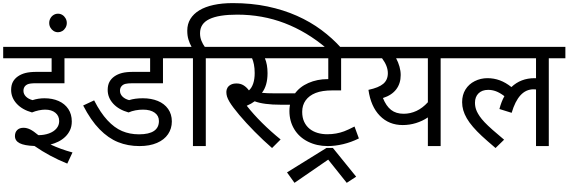

<svg xmlns="http://www.w3.org/2000/svg" viewBox="-20 -916 3565 1204"><path d="M180.7 -210.9Q119.1 -228 84.5 -265.9Q49.8 -303.7 49.8 -352.1Q49.8 -381.3 60.5 -401.9Q71.3 -422.4 91.8 -436.8Q112.3 -451.2 139.9 -458.3Q167.5 -465.3 210 -465.3H303.7V-550.8H0V-622.1H488.3V-550.8H384.3V-394H207.5Q186.5 -394 172.9 -392.3Q159.2 -390.6 151.4 -386.7Q143.6 -382.8 138.2 -377.2Q132.8 -371.6 129.9 -363.8Q127 -356 127 -346.7Q127 -326.2 142.6 -310.5Q158.2 -294.9 184.1 -288.1Q220.7 -299.8 258.8 -299.8Q308.6 -299.8 347.4 -282.7Q386.2 -265.6 408.2 -232.7Q430.2 -199.7 430.2 -154.3Q430.2 -123 418.7 -99.1Q407.2 -75.2 388.4 -57.4Q369.6 -39.6 345.7 -27.8Q321.8 -16.1 296.9 -9.8Q361.8 20.5 434.6 40L401.9 109.9Q292 65.9 196.3 -0.5Q132.3 -2.9 103 -18.1Q73.7 -33.2 73.7 -63Q73.7 -86.4 87.9 -100.6Q102.1 -114.7 127.4 -114.7Q147.9 -114.7 168.9 -104.5Q189.9 -94.2 220.7 -68.4Q256.8 -68.4 287.1 -79.3Q317.4 -90.3 334.2 -110.4Q351.1 -130.4 351.1 -156.7Q351.1 -189.5 327.1 -209Q303.2 -228.5 262.7 -228.5Q245.1 -228.5 222.9 -223.9Q200.7 -219.2 180.7 -210.9Z M343.8 -830.1Q358.4 -830.1 370.8 -822.5Q383.3 -814.9 391.1 -801.3Q398.9 -787.6 398.9 -772Q398.9 -755.9 390.9 -742.2Q382.8 -728.5 370.4 -721.2Q357.9 -713.9 343.8 -713.9Q329.1 -713.9 316.7 -721.4Q304.2 -729 296.4 -742.4Q288.6 -755.9 288.6 -772Q288.6 -787.6 296.1 -801.3Q303.7 -814.9 316.4 -822.5Q329.1 -830.1 343.8 -830.1ZM303.7 -622.1Z M786.1 -210.9Q724.6 -228 689.9 -265.9Q655.3 -303.7 655.3 -352.1Q655.3 -381.3 666 -401.9Q676.8 -422.4 697.3 -436.8Q717.8 -451.2 745.4 -458.3Q772.9 -465.3 815.4 -465.3H921.4V-550.8H473.6V-622.1H1115.7V-550.8H1002V-394H813Q781.7 -394 766.4 -390.1Q751 -386.2 741.7 -375Q732.4 -363.8 732.4 -346.7Q732.4 -326.2 748 -310.5Q763.7 -294.9 789.6 -288.1Q825.7 -299.8 876 -299.8Q928.2 -299.8 969.5 -283Q1010.7 -266.1 1034.2 -232.9Q1057.6 -199.7 1057.6 -154.3Q1057.6 -109.9 1033.9 -74.7Q1010.3 -39.6 964.4 -19.8Q918.5 0 854.5 0Q781.7 0 720.5 -24.7Q659.2 -49.3 604.2 -105.5Q549.3 -161.6 501.5 -254.4L570.3 -286.6Q609.9 -209 653.6 -161.9Q697.3 -114.7 745.4 -94.2Q793.5 -73.7 851.6 -73.7Q914.1 -73.7 945.3 -94.7Q976.6 -115.7 976.6 -157.2Q976.6 -190.4 949.7 -209.5Q922.9 -228.5 877 -228.5Q853 -228.5 829.6 -224.1Q806.2 -219.7 786.1 -210.9ZM921.4 -622.1ZM855.5 0Z M2025.4 -614.7Q1904.3 -717.3 1764.9 -770.8Q1625.5 -824.2 1467.3 -824.2Q1351.1 -824.2 1292.7 -796.1Q1234.4 -768.1 1234.4 -707.5Q1234.4 -681.6 1243.2 -660.2Q1252 -638.7 1264.2 -622.1H1374.5V-550.8H1270.5V0H1189.9V-550.8H1101.1V-622.1H1181.2Q1168.9 -644.5 1161.6 -668.5Q1154.3 -692.4 1154.3 -724.1Q1154.3 -765.1 1173.8 -797.1Q1193.4 -829.1 1230 -851.3Q1266.6 -873.5 1319.6 -885Q1372.6 -896.5 1439.9 -896.5Q1556.6 -896.5 1657 -875.5Q1757.3 -854.5 1841.8 -816.9Q1926.3 -779.3 1995.6 -727.8Q2064.9 -676.3 2120.1 -614.7Z M1740.7 -259.3Q1632.8 -259.3 1577.1 -280.8Q1555.2 -264.6 1527.3 -252.9Q1568.4 -200.2 1623.5 -145.5Q1678.7 -90.8 1739.7 -41.5L1686 12.2Q1630.4 -36.1 1576.2 -91.1Q1522 -146 1480.5 -195.3Q1439 -244.6 1419.4 -276.9Q1407.7 -296.9 1403.6 -310.5Q1399.4 -324.2 1399.4 -339.8Q1399.4 -353 1406 -365Q1412.6 -377 1427 -384.8Q1441.4 -392.6 1463.4 -392.6Q1488.3 -392.6 1507.1 -381.1Q1525.9 -369.6 1541 -349.1Q1558.6 -364.7 1567.9 -392.6Q1577.1 -420.4 1577.1 -458Q1577.1 -487.8 1572.3 -512Q1567.4 -536.1 1560.5 -550.8H1359.9V-622.1H1763.2V-550.8H1641.1Q1657.7 -512.2 1657.7 -457.5Q1657.7 -378.9 1622.6 -334Q1649.9 -330.6 1707.5 -330.6H1841.8V-259.3Z M2119.1 -349.1H2064.5Q2000 -349.1 1959.2 -333Q1918.5 -316.9 1896.7 -286.6Q1875 -256.3 1875 -214.8Q1875 -178.2 1887.7 -151.6Q1900.4 -125 1921.9 -107.9Q1943.4 -90.8 1971.7 -82.5Q2000 -74.2 2031.2 -74.2Q2061.5 -74.2 2087.6 -78.9Q2113.8 -83.5 2137.9 -92.5Q2162.1 -101.6 2203.1 -122.6L2230.5 -47.9Q2182.1 -23.9 2131.8 -12Q2081.5 0 2034.7 0Q1966.8 0 1911.1 -27.8Q1855.5 -55.7 1825.2 -106Q1794.9 -156.2 1794.9 -219.7Q1794.9 -279.8 1826.4 -325.4Q1857.9 -371.1 1913.6 -395.5Q1969.2 -419.9 2034.7 -419.9H2038.6V-550.8H1748.5V-622.1H2267.1V-550.8H2119.1ZM2038.6 -622.1ZM2038.6 0ZM2038.1 85 1826.7 230.5 1779.8 165 2027.3 11.7H2067.4L2213.4 191.9L2154.3 230.5ZM2088.9 267.6Z M2663.1 -179.7Q2628.9 -156.7 2588.6 -144.3Q2548.3 -131.8 2505.4 -131.8Q2418.9 -131.8 2362.1 -189.9Q2305.2 -248 2290.5 -352.5Q2355 -366.2 2383.5 -390.6Q2412.1 -415 2412.1 -457Q2412.1 -502.4 2375.5 -550.8H2252.4V-622.1H2847.2V-550.8H2743.2V0H2663.1ZM2381.3 -301.3Q2401.4 -251 2432.4 -226.8Q2463.4 -202.6 2511.2 -202.6Q2553.2 -202.6 2591.6 -220.5Q2629.9 -238.3 2663.1 -274.9V-550.8H2463.9Q2477.5 -525.4 2485.1 -498.3Q2492.7 -471.2 2492.7 -445.3Q2492.7 -392.6 2464.6 -355.7Q2436.5 -318.8 2381.3 -301.3ZM2290.5 -281.2Z M3332.5 -425.8H3336.9Q3339.4 -425.8 3341.3 -425.3V-550.8H2832.5V-622.1H3525.4V-550.8H3421.4V0H3341.3V-355Q3336.9 -356 3326.2 -356Q3278.3 -356 3244.1 -318.8Q3210 -281.7 3188.5 -208.5L3111.8 -232.4Q3124 -279.3 3143.1 -313Q3113.8 -335 3089.8 -343.8Q3065.9 -352.5 3041.5 -352.5Q3002.9 -352.5 2980.7 -330.6Q2958.5 -308.6 2958.5 -271.5Q2958.5 -257.8 2961.2 -244.6Q2963.9 -231.4 2970.2 -217.5Q2976.6 -203.6 2988 -186.8Q2999.5 -169.9 3018.8 -149.4Q3038.1 -128.9 3068.8 -101.8Q3099.6 -74.7 3141.1 -40L3087.4 12.2Q3031.7 -35.2 3001.2 -63.5Q2970.7 -91.8 2946.3 -120.1Q2921.9 -148.4 2907 -174.3Q2892.1 -200.2 2885 -224.9Q2877.9 -249.5 2877.9 -275.4Q2877.9 -320.8 2898.9 -354.7Q2919.9 -388.7 2957 -407.2Q2994.1 -425.8 3036.6 -425.8Q3077.6 -425.8 3114.5 -412.1Q3151.4 -398.4 3187 -370.1Q3245.6 -425.8 3332.5 -425.8Z"/></svg>

Font: Noto Sans Devanagari UI
Style: Regular
Weight: 400
Designer: Monotype Design Team
Foundry: Monotype Imaging Inc.
Version: Version 1.06